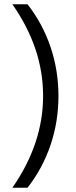

<svg xmlns="http://www.w3.org/2000/svg" viewBox="-20 -751 356 900"><path d="M254 -301Q254 -181 217 -71.5Q180 38 109 129H38Q182 -78 182 -301Q182 -414 146 -521Q110 -628 38 -731H109Q180 -640 217 -530.5Q254 -421 254 -301Z"/></svg>

Font: Wix Madefor Display
Style: Regular
Weight: 400
Designer: Dalton Maag Ltd
Foundry: Dalton Maag Ltd
Version: Version 3.100